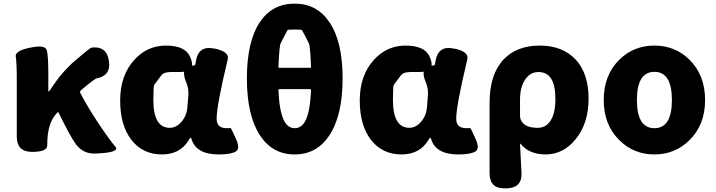

<svg xmlns="http://www.w3.org/2000/svg" viewBox="-20 -833 3926 1053"><path d="M506 9Q438 13 397 -41Q368 -79 301 -216Q299 -220 295 -216Q266 -187 252.5 -144Q239 -101 239 -35Q239 0 156 0Q72 0 72 -84V-392Q72 -491 66.5 -522.5Q61 -554 142 -571L148 -572Q229 -589 237 -556.5Q245 -524 245 -427V-336Q245 -331 247.5 -331Q250 -331 260 -347Q320 -439 390 -499Q474 -571 482 -572Q564 -582 577 -501Q591 -419 510 -403Q497 -400 424 -338Q416 -331 421 -322Q461 -245 521 -155Q584 -61 611.5 -30.5Q639 0 537 7Z M868 14Q763 14 701 -65.5Q639 -145 639 -282Q639 -419 716 -504Q787 -583 890 -583Q993 -583 1021 -525Q1062 -438 966 -438H918Q878 -438 865 -420Q852 -402 826 -368Q821 -361 821 -285Q821 -132 911 -132Q947 -132 976 -166Q1005 -200 1008 -248L1013 -313Q1015 -345 1004 -375L999 -386Q966 -474 1045 -474Q1050 -474 1052 -483L1055 -501Q1070 -584 1153 -567H1156Q1239 -550 1229 -508Q1168 -253 1168 -182Q1168 -130 1223 -130Q1242 -130 1244.5 -131Q1247 -132 1273 -74Q1300 -16 1271.5 -1Q1243 14 1180 14Q1117 14 1080.5 -7Q1044 -28 1032 -66Q1028 -78 1025.5 -78Q1023 -78 1014 -63Q967 14 868 14Z M1406 -90Q1334 -200 1334 -403Q1334 -606 1406 -713Q1474 -813 1596 -813Q1718 -813 1786 -712Q1859 -606 1859 -403Q1859 -200 1786 -90Q1717 14 1596 14Q1475 14 1406 -90ZM1656 -173Q1681 -224 1686 -339Q1686 -344 1681 -344H1512Q1507 -344 1507 -339Q1512 -224 1537 -173Q1558 -130 1596.5 -130Q1635 -130 1656 -173ZM1507 -466Q1507 -461 1512 -461H1681Q1686 -461 1686 -466Q1681 -582 1674 -595Q1656 -632 1636 -668Q1635 -671 1596.5 -671Q1558 -671 1557 -668Q1537 -632 1519 -595Q1512 -582 1507 -466Z M2182 14Q2077 14 2015 -65.5Q1953 -145 1953 -282Q1953 -419 2030 -504Q2101 -583 2204 -583Q2307 -583 2335 -525Q2376 -438 2280 -438H2232Q2192 -438 2179 -420Q2166 -402 2140 -368Q2135 -361 2135 -285Q2135 -132 2225 -132Q2261 -132 2290 -166Q2319 -200 2322 -248L2327 -313Q2329 -345 2318 -375L2313 -386Q2280 -474 2359 -474Q2364 -474 2366 -483L2369 -501Q2384 -584 2467 -567H2470Q2553 -550 2543 -508Q2482 -253 2482 -182Q2482 -130 2537 -130Q2556 -130 2558.5 -131Q2561 -132 2587 -74Q2614 -16 2585.5 -1Q2557 14 2494 14Q2431 14 2394.5 -7Q2358 -28 2346 -66Q2342 -78 2339.5 -78Q2337 -78 2328 -63Q2281 14 2182 14Z M2750 200Q2665 202 2665 117V-270Q2665 -426 2743 -508Q2815 -583 2940 -583Q3065 -583 3136.5 -507Q3208 -431 3208 -292.5Q3208 -154 3135 -67Q3068 14 2972 14Q2883 14 2835 -44Q2832 -48 2832 -43L2840 113Q2845 197 2760 200ZM2930 -132Q2972 -132 2998 -169Q3026 -210 3026 -291Q3026 -438 2933 -438Q2888 -438 2860 -396.5Q2832 -355 2832 -287V-198Q2832 -174 2849 -157Q2872 -132 2930 -132Z M3376 -65Q3291 -149 3291 -284.5Q3291 -420 3376 -505Q3455 -583 3569 -583Q3683 -583 3762 -505Q3847 -420 3847 -284.5Q3847 -149 3762 -65Q3683 14 3569 14Q3455 14 3376 -65ZM3473 -284.5Q3473 -130 3569 -130Q3665 -130 3665 -284.5Q3665 -439 3569 -439Q3473 -439 3473 -284.5Z"/></svg>

Font: Resource Han Rounded TW Heavy
Style: Regular
Weight: 900
Designer: Cyano Hao (round all glyphs); Ryoko NISHIZUKA 西塚涼子 (kana, bopomofo & ideographs); Paul D. Hunt (Latin, Greek & Cyrillic)
Foundry: Cyano Hao
Version: 0.990